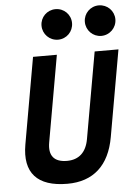

<svg xmlns="http://www.w3.org/2000/svg" viewBox="-62 -987 727 1043"><g transform="rotate(-5 301.5 -465.5)"><path d="M263.2 9.8C404.8 9.8 492.7 -69.8 519.5 -222.7L602.5 -693.4H472.7L389.6 -222.7C377 -151.4 336.4 -114.3 271.5 -114.3C201.2 -114.3 170.9 -151.4 183.6 -222.7L266.6 -693.4H136.7L53.7 -222.7C26.9 -69.8 98.6 9.8 263.2 9.8ZM280.8 -774.4C327.1 -774.4 363.8 -811.5 363.8 -857.9C363.8 -904.3 327.1 -940.9 280.8 -940.9C234.4 -940.9 197.3 -904.3 197.3 -857.9C197.3 -811.5 234.4 -774.4 280.8 -774.4ZM516.6 -774.4C562.5 -774.4 600.1 -811.5 600.1 -857.9C600.1 -904.3 563 -940.9 516.6 -940.9C470.7 -940.9 433.6 -904.3 433.6 -857.9C433.6 -811.5 470.7 -774.4 516.6 -774.4Z"/></g></svg>

Font: Cascadia Mono PL
Style: Bold Italic
Weight: 700
Italic angle: -10°
Monospace: yes
Designer: Aaron Bell
Foundry: Saja Typeworks
Version: Version 2404.023